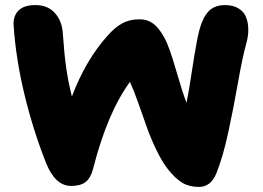

<svg xmlns="http://www.w3.org/2000/svg" viewBox="-20 -778 1045 764"><path d="M772 -34.2Q733.4 -34.2 705.8 -50.5Q678.2 -66.9 647.9 -105Q624 -135.7 601.3 -183.3Q578.6 -231 563.7 -273.4Q548.8 -315.9 530 -368.9Q511.2 -421.9 497.1 -452.1Q406.7 -328.6 350.1 -105Q340.8 -69.8 320.8 -54Q300.8 -38.1 263.2 -38.1Q199.7 -38.1 163.1 -129.9Q110.8 -262.7 76.9 -403.8Q43 -544.9 34.2 -676.8Q31.7 -712.9 53 -735.4Q74.2 -757.8 121.1 -757.8Q170.4 -757.8 198.7 -725.8Q227.1 -693.8 230 -645Q235.4 -564.9 243.2 -509.8Q251 -454.6 266.1 -394Q320.3 -538.1 408.2 -636.2Q437 -668.9 466.3 -685.1Q495.6 -701.2 536.1 -701.2Q566.9 -701.2 590.3 -683.6Q613.8 -666 636.2 -624Q653.8 -591.3 680.4 -499.3Q707 -407.2 722.2 -369.1Q731.4 -413.6 742.4 -487.1Q753.4 -560.5 763.2 -612.5Q772.9 -664.6 784.2 -690.9Q798.3 -726.1 820.1 -741.9Q841.8 -757.8 875 -757.8Q907.2 -757.8 929 -744.6Q950.7 -731.4 959.2 -709.5Q967.8 -687.5 968 -660.9Q968.3 -634.3 960 -605Q944.8 -550.8 926.8 -448Q908.7 -345.2 887.9 -249.5Q867.2 -153.8 840.8 -87.9Q818.4 -34.2 772 -34.2Z"/></svg>

Font: Shantell Sans Bouncy
Style: Regular
Weight: 800
Designer: Stephen Nixon, Anya Danilova, Shantell Martin
Foundry: Arrow Type
Version: Version 1.006;[9816181b4]